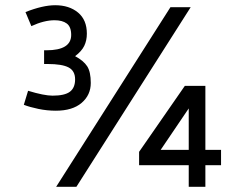

<svg xmlns="http://www.w3.org/2000/svg" viewBox="-20 -715 941 735"><path d="M77.5 -668.8 100 -615Q148.8 -637.5 188.8 -637.5Q218.8 -637.5 235.6 -625Q252.5 -612.5 252.5 -581.2Q252.5 -522.5 157.5 -522.5H148.8V-470H162.5Q217.5 -470 242.5 -456.9Q267.5 -443.8 267.5 -411.2Q267.5 -378.8 247.5 -363.8Q227.5 -348.8 181.2 -348.8Q148.8 -348.8 87.5 -367.5L71.2 -313.8Q93.8 -305 126.9 -298.1Q160 -291.2 193.8 -291.2Q257.5 -291.2 292.5 -321.2Q327.5 -351.2 327.5 -397.5Q327.5 -440 313.8 -461.2Q300 -482.5 267.5 -500Q292.5 -518.8 302.5 -539.4Q312.5 -560 312.5 -586.2Q312.5 -638.8 278.8 -666.9Q245 -695 191.2 -695Q143.8 -695 77.5 -668.8ZM272.5 0 710 -687.5H632.5L195 0ZM512.5 -133.8V-82.5H702.5V0H766.2V-82.5H826.2V-141.2H766.2V-386.2H687.5ZM702.5 -300V-141.2H595Z"/></svg>

Font: Cambay
Style: Regular
Weight: 400
Version: Version 1.180;PS 001.180;hotconv 1.0.70;makeotf.lib2.5.58329